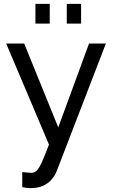

<svg xmlns="http://www.w3.org/2000/svg" viewBox="-20 -747 585 992"><path d="M95 142Q108 143 121 144.5Q134 146 141 146Q157 146 169 135Q181 124 195.5 92.5Q210 61 233 0L12 -522H105L281 -89L440 -522H527L273 137Q264 160 246.5 180.5Q229 201 202 213Q175 225 137 225Q128 225 118.5 224Q109 223 95 220ZM163 -625V-727H237V-625ZM325 -727H399V-625H325Z"/></svg>

Font: YasnoRaleway Medium
Style: Regular
Weight: 500
Designer: Matt McInerney, Pablo Impallari, Rodrigo Fuenzalida
Foundry: Matt McInerney, Pablo Impallari, Rodrigo Fuenzalida
Version: Version 4.026